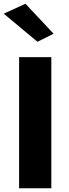

<svg xmlns="http://www.w3.org/2000/svg" viewBox="-28 -1005 368 1025"><path d="M74 -700V0H246V-700ZM-8 -932 172 -782 258 -825 108 -985Z"/></svg>

Font: Glinicke Jost Bold
Style: Bold
Weight: 700
Version: Version 3.710